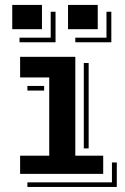

<svg xmlns="http://www.w3.org/2000/svg" viewBox="-20 -700 502 773"><path d="M253.9 -680.2H373.5V-582.5H253.9ZM29.3 -680.2H148.9V-582.5H29.3ZM283.2 -548.3H408.7V-652.8H428.2V-529.8H283.2ZM58.6 -548.3H184.1V-652.8H203.6V-529.8H58.6ZM61 -73.2H178.2V-388.2H61V-471.2H283.2V-73.2H395.5V0H61ZM317.4 -446.3H336.9V-102.5H317.4ZM90.3 -354H157.7V-335.4H90.3ZM430.7 34.2V-45.9H450.2V52.7H90.3V34.2Z"/></svg>

Font: Vast Shadow
Style: Regular
Weight: 400
Designer: Nicole Fally
Foundry: Nicole Fally
Version: Version 1.002